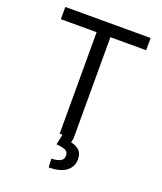

<svg xmlns="http://www.w3.org/2000/svg" viewBox="-167 -834 976 1154"><g transform="rotate(20 321.0 -257.0)"><path d="M48.3 -649.1V-727.3H593.8V-649.1H365.1V0H277V-649.1ZM295.5 -2.8H365.1L359.4 25.6Q387.1 29.8 410.2 48.8Q433.2 67.8 433.2 109.4Q433.2 155.2 395.4 184.1Q357.6 213.1 284.1 213.1L281.2 157.7Q314.3 157.7 336.1 147.2Q358 136.7 358 112.2Q358 87.7 339.8 78.8Q321.7 70 281.2 66.8Z"/></g></svg>

Font: Inter Zeller
Style: Regular
Weight: 400
Designer: Rasmus Andersson; Joe Bland
Foundry: zeller
Version: Version 3.015;git-dec3a8cb1